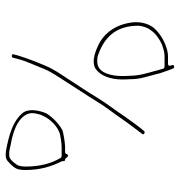

<svg xmlns="http://www.w3.org/2000/svg" viewBox="1 -685 626 668"><g transform="rotate(90 314.0 -351.0)"><path d="M180.8 -83.1 183.7 -94.8C192.8 -131.3 205.8 -154.6 219 -189.6C219 -189.7 219.1 -189.9 219.1 -190C232.9 -222.1 248.2 -241.4 265.6 -269.5C286.1 -302.4 309.9 -336.8 330.6 -370.9C352.2 -407.3 373.9 -432.3 395.8 -465.2C412.6 -489.8 431.1 -512 444.9 -531.4C445 -531.5 445.2 -531.8 445.4 -532C448.3 -535.2 447.5 -537.3 445.1 -539.4C442.2 -541.8 438.4 -542.1 435.7 -539.1C419.4 -519.6 402.6 -496.7 385.2 -471.8C363.2 -438 341.6 -412 320.4 -377.1C299.1 -342 276.6 -308.7 255.8 -276.4C236.3 -246.2 221.7 -227.1 207.9 -194.1C193.3 -159.1 182.9 -132.6 172.2 -97.8C168.5 -85.8 172.3 -98.2 172.3 -98.2L169.3 -86.2C169.2 -86.1 169.2 -85.8 169.1 -85.6C167.9 -81.9 169.2 -80.4 172.2 -79.4C175.9 -78.3 179.4 -79.4 180.8 -83.1ZM559.5 -126C559.5 -117.4 558.4 -109.6 556.1 -102.6C556.1 -102.5 556 -102.2 555.9 -102C552.8 -94.8 538.1 -73.8 525.8 -70.7C525.6 -70.7 525.3 -70.6 525.1 -70.6C510.4 -68.5 498.8 -71.3 486.4 -74.7C446.6 -81.4 391.7 -96 376 -135.2C375.9 -135.5 375.7 -136.1 375.6 -136.5L373.6 -146.5C373.6 -146.9 373.5 -147.5 373.5 -148C373.5 -160.6 376.6 -168.4 378.7 -177.6C378.7 -177.9 378.9 -178.3 379 -178.6C389.4 -206.4 411.8 -232.2 438.6 -243.7C448.9 -248.8 481.4 -252.5 492 -252.5H523C525.2 -252.5 528 -251.2 529.4 -248.9C548.9 -216.5 559.5 -176.2 559.5 -126ZM516.3 -270.2C515.5 -267.2 512.6 -264.5 509 -264.5H491C477.7 -264.5 442.2 -258.6 433.2 -255.2C409.5 -241.9 389.8 -223.4 374.6 -199.5C363.2 -173.3 356.2 -135.7 374.6 -115C403.4 -82.1 449.6 -68.9 507 -58.4C530.9 -56.4 535.1 -58.7 550.7 -74.3C565.8 -89.4 571.5 -98.9 571.5 -126C571.5 -178.9 558.8 -217.7 541.3 -252.7C540.8 -253.6 540.5 -254.8 540.5 -256V-259C540.5 -262.7 540.1 -263.7 534.8 -264.6C533 -264.9 531.3 -265.9 530.1 -267.3L526.1 -272.3C523.6 -275.5 520.5 -275.3 518.3 -273.4C517.4 -272.7 516.6 -271.6 516.3 -270.2ZM212 -610.5C214.7 -610.5 217.4 -608.9 218.7 -606.4C219.8 -604.2 220.3 -602.1 220.5 -599.6C222.8 -593.4 225.4 -584.6 227.3 -575.6C231.7 -555.1 227.2 -576.2 227.2 -576C233.6 -552.7 243.5 -522.8 243.5 -492C243.5 -471.1 243.5 -492.7 243.5 -492.5C244.2 -482.3 244.5 -472.2 244.5 -462C244.5 -432.4 236.7 -377.6 196.4 -376.5C189.8 -375.9 182.4 -376.2 176.2 -377.7C176.1 -377.8 175.8 -377.8 175.6 -377.9C114.3 -398.3 69.5 -437.1 69.5 -519C69.5 -519.2 69.5 -519.5 69.5 -519.7C73.5 -563.1 103.3 -587.3 136 -601.9C136.2 -602 136.6 -602.1 136.8 -602.2L156.8 -608.2C157 -608.2 157.2 -608.3 157.4 -608.3C163.8 -609.8 170 -610.5 176 -610.5ZM208.1 -632.4C211.7 -621.5 201 -622.5 201 -622.5H176C169.4 -622.5 162.3 -621.6 154.8 -619.7C127.9 -613 101.3 -597.7 84.3 -580.7C84.2 -580.6 84.1 -580.5 84 -580.4C65.5 -564 53.1 -531.1 58.4 -494.1C65.5 -444.8 89.4 -408.6 124.7 -386.5C148.5 -373.7 191.2 -353.7 219.1 -370.4C237.1 -381.2 218.7 -370.1 218.8 -370.2C242.4 -386 256.5 -420.5 256.5 -463C256.5 -472.8 256.2 -482.7 255.5 -492.5C255.5 -492.6 255.5 -492.8 255.5 -493C255.5 -525.5 245.9 -550.4 238.7 -579.3C234.8 -597.4 228.9 -610.9 223 -628.4L218.2 -639.9C215.7 -644.5 214.7 -645.1 209.9 -643.1C204.8 -641 205.1 -641.5 208.1 -632.4Z"/></g></svg>

Font: Take Off
Style: Hairball
Weight: 400
Foundry: Cannot Into Space Fonts
Version: Version 0.89